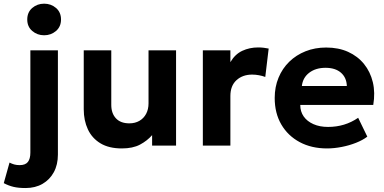

<svg xmlns="http://www.w3.org/2000/svg" viewBox="-90 -772 2034 1018"><path d="M45.5 225Q8 225 -18.2 218.8Q-44.5 212.5 -70 199L-39.5 90Q-27 96.5 -14.5 100Q-2 103.5 14.5 103.5Q44.5 103.5 57.8 86.8Q71 70 71 37V-505H217V47.5Q217 101 195.5 140.8Q174 180.5 135.5 202.8Q97 225 45.5 225ZM144 -585Q107.5 -585 81 -607.8Q54.5 -630.5 54.5 -668.5Q54.5 -707 81 -729.8Q107.5 -752.5 144 -752.5Q180.5 -752.5 207 -729.8Q233.5 -707 233.5 -668.5Q233.5 -630.5 207 -607.8Q180.5 -585 144 -585Z M556 15Q487.5 15 442.8 -12Q398 -39 376 -86Q354 -133 354 -192.5V-505H500V-216Q500 -171 524.8 -144.5Q549.5 -118 596 -118Q626 -118 649 -131.2Q672 -144.5 684.8 -168.5Q697.5 -192.5 697.5 -224V-505H843.5V0H716.5V-55.5Q690.5 -25.5 652.2 -5.2Q614 15 556 15Z M985.5 0V-505H1131.5V-442.5Q1156 -484.5 1194.5 -502.5Q1233 -520.5 1278.5 -520.5Q1294.5 -520.5 1308 -518.8Q1321.5 -517 1334.5 -514.5L1316.5 -364Q1300.5 -370 1282.5 -373.2Q1264.5 -376.5 1247 -376.5Q1196.5 -376.5 1164 -347Q1131.5 -317.5 1131.5 -263V0Z M1644 15Q1561.5 15 1499 -18.5Q1436.5 -52 1401.5 -112Q1366.5 -172 1366.5 -252.5Q1366.5 -311 1386.8 -360Q1407 -409 1443.8 -444.8Q1480.5 -480.5 1530.2 -500.2Q1580 -520 1639.5 -520Q1705 -520 1755.8 -497Q1806.5 -474 1840 -432.8Q1873.5 -391.5 1886.8 -336Q1900 -280.5 1889 -215.5H1502Q1502 -180.5 1520.2 -154.5Q1538.5 -128.5 1571.8 -113.8Q1605 -99 1649.5 -99Q1693.5 -99 1733.5 -111Q1773.5 -123 1809 -147.5L1857.5 -47.5Q1833.5 -29 1797.5 -14.8Q1761.5 -0.5 1721.2 7.2Q1681 15 1644 15ZM1510.5 -316H1749Q1747.5 -360.5 1717.8 -386.5Q1688 -412.5 1636 -412.5Q1584 -412.5 1549.8 -386.5Q1515.5 -360.5 1510.5 -316Z"/></svg>

Font: Geologica Thin Roman SemiBold
Style: Regular
Weight: 600
Version: Version 1.010;gftools[0.9.28]